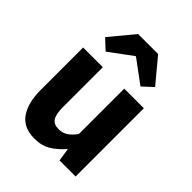

<svg xmlns="http://www.w3.org/2000/svg" viewBox="-238 -978 1122 1122"><g transform="rotate(45 323.0 -416.5)"><path d="M245 14Q153 14 111 -47Q69 -108 69 -214V-564H232V-234Q232 -173 249.5 -149Q267 -125 304 -125Q336 -125 360 -140Q384 -155 409 -189V-564H571V0H438L426 -79H423Q387 -37 345 -11.5Q303 14 245 14ZM117 -698 241 -847H406L530 -698L467 -640L325 -745H321L179 -640Z"/></g></svg>

Font: Noto Sans KR ExtraBold
Style: Regular
Weight: 800
Designer: Ryoko NISHIZUKA  (kana, bopomofo & ideographs); Paul D. Hunt (Latin, Greek & Cyrillic); Sandoll Communications , Soo-you
Foundry: Adobe
Version: Version 2.004-H2;hotconv 1.0.118;makeotfexe 2.5.65603